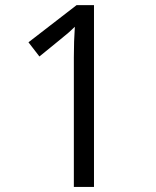

<svg xmlns="http://www.w3.org/2000/svg" viewBox="-20 -734 612 754"><path d="M349.1 0H270V-508.8Q270 -572.3 273.9 -628.9Q263.7 -618.7 251 -607.4Q238.3 -596.2 134.8 -512.2L91.8 -567.9L280.8 -713.9H349.1Z"/></svg>

Font: f08745844
Style: Regular
Weight: 400
Foundry: Ascender Corporation
Version: Version 1.10